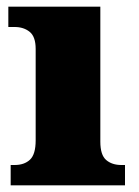

<svg xmlns="http://www.w3.org/2000/svg" viewBox="-20 -556 416 576"><path d="M12 0V-61H24Q53 -61 70 -77Q87 -93 87 -135V-409Q87 -446 69 -460.5Q51 -475 24 -475H5V-536H281V-131Q281 -91 298.5 -76Q316 -61 344 -61H355V0Z"/></svg>

Font: Noto Serif Tamil Black
Style: Italic
Weight: 900
Italic angle: -12°
Designer: Indian Type Foundry, Tom Grace, and the Monotype Design Team
Foundry: Monotype Imaging Inc.
Version: Version 2.003; ttfautohint (v1.8.4.7-5d5b)